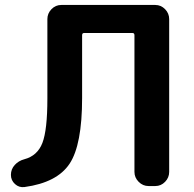

<svg xmlns="http://www.w3.org/2000/svg" viewBox="-20 -750 781 774"><path d="M79 4Q57 7 40.5 -8Q24 -23 24 -45Q24 -68 39.5 -85Q55 -102 78 -108Q131 -122 151 -174Q171 -226 171 -353V-673Q171 -696 187.5 -713Q204 -730 227 -730H606Q629 -730 645.5 -713Q662 -696 662 -673V-57Q662 -34 645.5 -17Q629 0 606 0H579Q556 0 539 -17Q522 -34 522 -57V-608Q522 -617 514 -617H319Q311 -617 311 -608V-355Q311 -166 260.5 -90Q210 -14 79 4Z"/></svg>

Font: Rounded Mplus 1c Bold
Style: Bold
Weight: 700
Version: Version 1.059.20150529